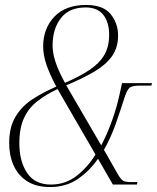

<svg xmlns="http://www.w3.org/2000/svg" viewBox="-20 -744 634 774"><path d="M182 10Q125 10 88.5 -14Q52 -38 34.5 -78Q17 -118 17 -167Q17 -232 43 -274.5Q69 -317 112.5 -345Q156 -373 207 -395Q182 -441 168 -481Q154 -521 154 -557Q154 -629 199 -676.5Q244 -724 327 -724Q396 -724 426 -687Q456 -650 456 -601Q456 -552 431.5 -517.5Q407 -483 360.5 -455.5Q314 -428 247 -400L388 -158Q413 -205 432 -259Q451 -313 461 -359L472 -409H593L590 -399H544Q512 -399 502 -390Q492 -381 482 -351Q467 -303 447 -246Q427 -189 399 -140L452 -47Q466 -22 475.5 -16Q485 -10 507 -10H534L532 0H435L375 -104Q342 -56 294.5 -23Q247 10 182 10ZM242 -410Q302 -436 341.5 -462.5Q381 -489 400.5 -522.5Q420 -556 420 -604Q420 -654 396.5 -684Q373 -714 325 -714Q259 -714 225.5 -671Q192 -628 192 -560Q192 -530 204 -493.5Q216 -457 242 -410ZM185 0Q243 0 288 -34.5Q333 -69 365 -121L212 -385Q165 -363 130 -335.5Q95 -308 76.5 -267.5Q58 -227 58 -167Q58 -93 89.5 -46.5Q121 0 185 0Z"/></svg>

Font: Noto Serif Display Condensed ExtraLight
Style: Italic
Weight: 200
Width: 3
Italic angle: -12°
Designer: Monotype Design Team
Foundry: Monotype Imaging Inc.
Version: Version 2.009